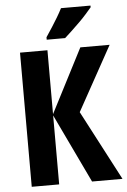

<svg xmlns="http://www.w3.org/2000/svg" viewBox="-61 -974 671 1018"><g transform="rotate(-5 274.5 -465.0)"><path d="M549 0H387L212 -367V0H66V-714H212V-374L387 -714H543L354 -372ZM460 -921Q448 -907 430.5 -887Q413 -867 391.5 -846Q370 -825 349 -805Q328 -785 311 -770H213V-783Q230 -808 246 -833Q262 -858 277 -883Q292 -908 303 -930H460Z"/></g></svg>

Font: Noto Sans Display Condensed
Style: Bold
Weight: 700
Width: 3
Designer: Monotype Design Team
Foundry: Monotype Imaging Inc.
Version: Version 2.003